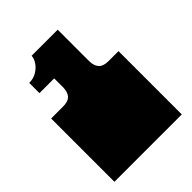

<svg xmlns="http://www.w3.org/2000/svg" viewBox="-205 -823 931 931"><g transform="rotate(-45 260.0 -358.0)"><path d="M29 0V-135Q29 -152 29 -156.5Q29 -161 29 -163Q29 -165 29 -171V-172Q29 -179 29 -180.5Q29 -182 29 -187.5Q29 -193 29 -209V-260Q29 -277 29 -281.5Q29 -286 29 -288Q29 -290 29 -296V-297Q29 -304 29 -305.5Q29 -307 29 -312.5Q29 -318 29 -334V-434H110Q148 -434 162.5 -452Q177 -470 177 -500V-561H76V-631Q105 -631 127.5 -644.5Q150 -658 163.5 -678Q177 -698 177 -716H356V-500Q356 -470 371 -452Q386 -434 423 -434H491V-334Q491 -318 491 -312.5Q491 -307 491 -305.5Q491 -304 491 -297V-296Q491 -290 491 -288Q491 -286 491 -281.5Q491 -277 491 -260V-209Q491 -193 491 -187.5Q491 -182 491 -180.5Q491 -179 491 -172V-171Q491 -165 491 -163Q491 -161 491 -156.5Q491 -152 491 -135V0Z"/></g></svg>

Font: Danfo
Style: Regular
Weight: 400
Designer: Seyi Olusanya, David Udoh, Eyiyemi Adegbite, Mirko Velimirović
Version: Version 1.000